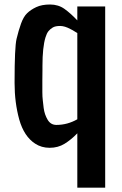

<svg xmlns="http://www.w3.org/2000/svg" viewBox="-20 -654 549 861"><path d="M170.4 -358.4V-339.4Q170.4 -321.8 169.9 -292Q169.9 -262.7 169.9 -241.2Q169.9 -219.7 171.9 -204.1Q173.8 -188.5 175.8 -169.9Q179.7 -140.1 193.8 -116.7Q207.5 -93.8 232.9 -93.8Q282.2 -93.8 326.7 -119.1V-505.9Q324.7 -506.8 316.9 -511.7Q308.6 -516.6 305.7 -518.6Q302.7 -520.5 295.4 -523.9Q270 -537.6 249.5 -537.6Q228.5 -537.6 216.8 -530.8Q205.1 -523.9 197.3 -514.2Q189.5 -504.4 184.1 -486.8Q170.4 -442.4 170.4 -358.4ZM326.7 -562.5V-625H451.7V187.5H326.7V-56.2Q298.8 -27.3 269.5 -9.3Q240.2 8.8 202.6 8.8Q166 8.8 137.7 -9.8Q87.9 -42 66.4 -117.7Q45.4 -193.8 45.4 -281.2V-287.1Q45.4 -442.4 54.2 -479.5Q63 -516.6 74.2 -547.9Q85.4 -579.1 101.6 -594.7Q117.7 -610.4 142.6 -622.1Q167.5 -633.8 204.6 -633.8Q241.7 -633.8 269.5 -613.8Q297.4 -593.8 326.7 -562.5Z"/></svg>

Font: Oswald
Style: Book
Weight: 400
Designer: vernon adams
Foundry: vernon adams
Version: Version 1.000